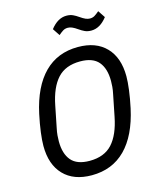

<svg xmlns="http://www.w3.org/2000/svg" viewBox="-132 -986 878 1087"><g transform="rotate(-15 307.0 -443.0)"><path d="M270 12Q164 12 105.5 -49Q47 -110 47 -219Q47 -251 53 -298Q59 -345 71 -401Q104 -553 182 -631.5Q260 -710 380 -710Q486 -710 544.5 -649Q603 -588 603 -479Q603 -447 597 -400Q591 -353 579 -297Q546 -145 468 -66.5Q390 12 270 12ZM279 -70Q365 -70 412 -121.5Q459 -173 479 -275L504 -400Q509 -423 510.5 -442Q512 -461 512 -476Q512 -549 478.5 -588.5Q445 -628 371 -628Q285 -628 238 -576.5Q191 -525 171 -423L146 -298Q141 -275 139.5 -256Q138 -237 138 -222Q138 -149 171.5 -109.5Q205 -70 279 -70ZM479 -780Q457 -780 441 -787.5Q425 -795 411 -805Q391 -819 378 -824.5Q365 -830 353 -830Q337 -830 325 -822.5Q313 -815 298 -802L270 -844Q312 -898 363 -898Q385 -898 401 -890.5Q417 -883 431 -873Q451 -859 464 -853.5Q477 -848 489 -848Q505 -848 517 -855.5Q529 -863 544 -876L572 -834Q530 -780 479 -780Z"/></g></svg>

Font: IBM Plex Sans Condensed Text
Style: Italic
Weight: 450
Width: 3
Italic angle: -11°
Designer: Mike Abbink, Paul van der Laan, Pieter van Rosmalen
Foundry: Bold Monday
Version: Version 1.1